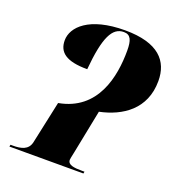

<svg xmlns="http://www.w3.org/2000/svg" viewBox="-132 -829 856 934"><g transform="rotate(20 296.5 -362.0)"><path d="M21 0H404L406 -10H393C351 -10 319 -14 319 -40C319 -44 321 -54 327 -82L372 -308C487 -332 593 -401 593 -547C593 -650 531 -724 357 -724C172 -724 97 -647 97 -578C97 -517 137 -483 248 -483C263 -653 295 -714 354 -714C390 -714 400 -687 400 -634C400 -500 365 -315 171 -280L124 -61C115 -17 76 -10 36 -10H23Z"/></g></svg>

Font: Noto Serif Display Black
Style: Italic
Weight: 900
Italic angle: -12°
Designer: Monotype Design Team
Foundry: Monotype Imaging Inc.
Version: Version 2.009